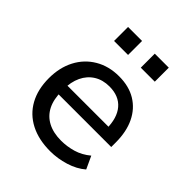

<svg xmlns="http://www.w3.org/2000/svg" viewBox="-199 -829 960 960"><g transform="rotate(45 281.5 -348.5)"><path d="M314 9Q232 9 173 -21.5Q114 -52 82.5 -109Q51 -166 51 -245Q51 -320 81 -377.5Q111 -435 166 -467.5Q221 -500 293 -500Q363 -500 412.5 -470Q462 -440 488.5 -385Q515 -330 515 -254V-222H124V-284H451L434 -267Q434 -346 398 -388Q362 -430 295 -430Q248 -430 213.5 -408.5Q179 -387 160.5 -348Q142 -309 142 -255V-247Q142 -187 162 -147.5Q182 -108 221 -87.5Q260 -67 315 -67Q357 -67 398 -79Q439 -91 475 -121L506 -54Q470 -23 418 -7Q366 9 314 9ZM339 -607V-706H438V-607ZM150 -607V-706H249V-607Z"/></g></svg>

Font: Nunito Sans 10pt Medium
Style: Regular
Weight: 500
Designer: Vernon Adams
Foundry: Vernon Adams
Version: Version 3.101;gftools[0.9.27]